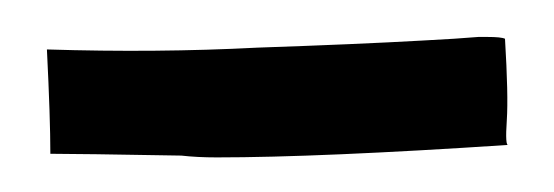

<svg xmlns="http://www.w3.org/2000/svg" viewBox="-20 -289 306 106"><path d="M260.7 -209Q156.2 -202.1 99.6 -202.1Q88.9 -202.1 80.1 -203.1Q22.5 -204.1 7.8 -204.1Q7.8 -223.6 5.9 -261.7Q66.4 -259.8 122.1 -262.7Q177.7 -264.6 212.9 -266.6Q232.4 -267.6 244.1 -268.6Q247.1 -268.6 249 -268.6Q256.8 -268.6 258.8 -267.6Q260.7 -236.3 259.8 -222.7Q258.8 -208 260.7 -209Z"/></svg>

Font: Urkiola
Style: Regular
Weight: 400
Designer: Eneko Palencia
Version: Version 1.0